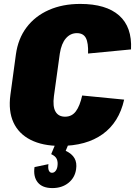

<svg xmlns="http://www.w3.org/2000/svg" viewBox="-20 -732 688 979"><path d="M287 12Q197 12 136 -19Q75 -50 48.5 -108Q22 -166 33 -248L61 -454Q72 -535 115.5 -592.5Q159 -650 229 -681Q299 -712 389 -712Q521 -712 587.5 -653Q654 -594 648 -480L429 -459Q431 -513 418 -538Q405 -563 372 -563Q339 -563 316 -536.5Q293 -510 285 -459L255 -242Q248 -189 263 -163Q278 -137 312 -137Q346 -137 366.5 -164Q387 -191 399 -245L613 -224Q587 -108 503.5 -48Q420 12 287 12ZM247 227Q196 227 172.5 198Q149 169 156 120L227 105Q224 126 229 137.5Q234 149 245 149Q256 149 263.5 139.5Q271 130 273 115Q276 94 269.5 79Q263 64 241 54L263 1H330L315 37Q347 52 360 75Q373 98 368 131Q362 174 329 200.5Q296 227 247 227Z"/></svg>

Font: Pathway Extreme Condensed Black
Style: Italic
Weight: 900
Width: 3
Italic angle: -8°
Version: Version 1.001;gftools[0.9.26]